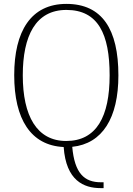

<svg xmlns="http://www.w3.org/2000/svg" viewBox="-20 -745 682 986"><path d="M496 221H512V191H498C413 191 363 145 351 9C506 -7 588 -139 588 -358C588 -594 505 -725 321 -725C139 -725 53 -585 53 -359C53 -133 138 2 307 10C319 183 411 221 496 221ZM320 -21C169 -21 97 -150 97 -358C97 -561 163 -694 321 -694C484 -694 543 -570 543 -358C543 -147 476 -21 320 -21Z"/></svg>

Font: Noto Serif Ethiopic SemiCondensed ExtraLight
Style: Regular
Weight: 200
Width: 4
Designer: Monotype Design Team
Foundry: Monotype Imaging Inc.
Version: Version 2.102